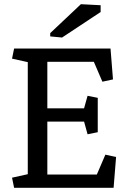

<svg xmlns="http://www.w3.org/2000/svg" viewBox="-20 -891 622 911"><path d="M204.6 -314V-63H439.5L480 -157.2L530.8 -146L519 0H46.9L37.1 -47.9L111.8 -64.5V-596.2L37.1 -612.8L46.9 -660.6H504.4L516.1 -514.2L465.8 -503.4L425.3 -597.7H204.6V-377H378.9L395.5 -436.5L443.8 -426.8V-263.7L395.5 -253.9L378.9 -314ZM218.3 -733.9 363.8 -871.1 457.5 -866.2V-834L274.4 -712.9L218.3 -718.3Z"/></svg>

Font: Noticia Text
Style: Regular
Weight: 400
Designer: JM Sole
Foundry: JM Sole
Version: Version 1.003